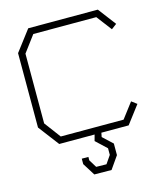

<svg xmlns="http://www.w3.org/2000/svg" viewBox="-133 -798 953 1122"><g transform="rotate(-15 344.0 -237.0)"><path d="M615 -132 647 -108 565 0H400L395 25L454 80V150L401 226L297 225L250 150V117H290V138L319 185L381 186L414 138V98L349 37L359 0H145L50 -125V-575L145 -700H566L648 -592L616 -568L546 -660H165L91 -561V-139L165 -40H545Z"/></g></svg>

Font: Turret Road Light
Style: Regular
Weight: 300
Designer: Noponies
Foundry: Noponies
Version: Version 1.001; ttfautohint (v1.8)